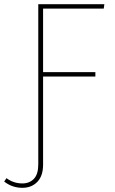

<svg xmlns="http://www.w3.org/2000/svg" viewBox="-60 -701 551 918"><path d="M146 -660V-356H396V-335H146V86Q146 140 118.5 168.5Q91 197 47 197Q-2 197 -40 167L-29 151Q5 176 47 176Q81 176 102 154Q123 132 123 85V-681H439L436 -660Z"/></svg>

Font: Fira Sans Thin
Style: Regular
Weight: 100
Designer: bBox Type GmbH & Carrois Corporate GbR & Edenspiekermann AG
Foundry: bBox Type GmbH & Carrois Corporate GbR & Edenspiekermann AG
Version: Version 4.301